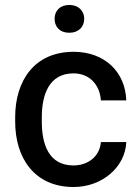

<svg xmlns="http://www.w3.org/2000/svg" viewBox="-20 -748 563 778"><path d="M277.8 -77.6C176.8 -77.6 149.4 -164.6 149.4 -254.9V-273.4C149.4 -362.3 177.7 -450.7 277.8 -450.7C344.2 -450.7 384.8 -402.8 388.7 -341.3H491.7C487.8 -457 403.8 -538.1 278.3 -538.1C118.2 -538.1 41.5 -419.4 41.5 -273.4V-254.9C41.5 -108.9 118.7 9.8 278.3 9.8C394 9.8 487.8 -71.3 491.7 -172.4H388.7C384.8 -115.7 337.9 -77.6 277.8 -77.6ZM201.2 -671.9C201.2 -639.6 222.2 -615.2 260.7 -615.2C298.8 -615.2 321.3 -639.6 321.3 -671.9C321.3 -703.1 298.8 -728 260.7 -728C222.2 -728 201.2 -703.1 201.2 -671.9Z"/></svg>

Font: Bert Sans Medium
Style: Regular
Weight: 500
Designer: Christian Robertson (Google), Cristiano Sobral
Foundry: Google, Cristiano Sobral
Version: Version 3.101